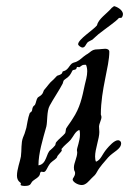

<svg xmlns="http://www.w3.org/2000/svg" viewBox="-20 -594 426 634"><path d="M377 -128C375 -130 372 -131 370 -131C357 -131 340 -111 333 -103C316 -83 314 -67 297 -60C295 -64 294 -70 294 -77C294 -102 308 -136 308 -158C308 -163 307 -170 307 -177C307 -184 315 -199 315 -207C315 -212 313 -214 313 -216C313 -299 341 -374 341 -423C341 -431 333 -433 327 -433C319 -433 310 -431 301 -431C282 -431 278 -420 264 -413C252 -405 245 -396 234 -391C229 -388 222 -388 217 -384C211 -379 208 -372 202 -366C196 -360 192 -360 187 -358C187 -358 185 -352 184 -351C178 -346 174 -346 169 -344C165 -341 158 -332 154 -329C143 -320 139 -312 125 -296C123 -292 122 -286 118 -282C114 -277 106 -274 104 -271C100 -265 99 -255 96 -249C96 -247 90 -244 89 -241C86 -236 87 -231 85 -227C84 -225 79 -222 78 -220C72 -205 69 -180 67 -172C63 -157 59 -146 56 -140C49 -122 52 -99 49 -77C46 -60 36 -35 36 -14C36 5 49 9 49 11C49 13 48 15 48 16C48 19 56 20 62 20C85 20 80 10 89 3C99 -5 106 -7 111 -16C112 -19 112 -27 117 -27C119 -27 122 -26 124 -26C133 -26 135 -42 147 -56C155 -64 168 -70 169 -77C169 -80 184 -94 184 -97C184 -99 183 -101 183 -102C183 -103 184 -103 184 -103C192 -114 204 -122 213 -132C223 -144 228 -160 242 -165C244 -160 244 -155 244 -149C244 -129 234 -106 234 -98C234 -96 235 -93 235 -91C235 -74 224 -56 224 -41C224 -27 228 -30 228 -23C228 -11 220 -7 220 -1C220 6 236 17 250 17C264 17 274 3 282 -5C293 -15 295 -17 300 -26C309 -43 326 -61 337 -74C354 -93 380 -101 380 -121C380 -124 379 -126 377 -128ZM264 -380C267 -373 268 -366 268 -358C268 -343 263 -327 260 -314C251 -271 244 -238 220 -202C213 -190 205 -181 198 -169C197 -166 197 -157 195 -154C190 -147 173 -134 166 -125C163 -122 164 -117 162 -114C158 -109 152 -103 147 -99C132 -89 135 -52 107 -48C107 -88 121 -133 133 -176C137 -192 134 -227 144 -245C154 -264 178 -300 187 -318C188 -320 189 -327 191 -329C195 -333 204 -338 209 -344C215 -351 217 -358 220 -362C223 -364 229 -363 231 -366C234 -368 232 -373 236 -373C238 -373 240 -372 241 -372C245 -372 249 -380 258 -380C260 -380 262 -380 264 -380ZM382 -536C385 -540 386 -544 386 -547C386 -562 364 -573 355 -574V-572C355 -571 350 -570 349 -568C332 -548 305 -532 300 -510C288 -495 238 -464 238 -448C238 -444 247 -437 253 -437C262 -438 263 -448 270 -455C274 -458 280 -460 285 -463C292 -469 300 -477 305 -481C333 -503 363 -523 372 -534C374 -536 380 -534 382 -536Z"/></svg>

Font: Jim Nightshade
Style: Regular
Weight: 400
Designer: Astigmatic (AOETI)
Foundry: Astigmatic (AOETI)
Version: Version 1.000